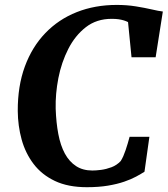

<svg xmlns="http://www.w3.org/2000/svg" viewBox="-20 -772 698 800"><path d="M342 8Q263.5 8 208.8 -18Q154 -44 120 -88.8Q86 -133.5 70.2 -190.5Q54.5 -247.5 54 -309.5Q53.5 -413 83.5 -494.8Q113.5 -576.5 168.8 -634Q224 -691.5 299.8 -721.5Q375.5 -751.5 466.5 -751.5Q508.5 -751.5 545.8 -745.5Q583 -739.5 612 -732.8Q641 -726 658.5 -724L628.5 -533.5H528L513.5 -680Q505.5 -684 495.8 -687Q486 -690 473.8 -691.8Q461.5 -693.5 445 -693.5Q382.5 -693.5 337.8 -658.8Q293 -624 264.5 -568Q236 -512 223.2 -446.5Q210.5 -381 212 -319Q214 -261 223 -213.5Q232 -166 250.2 -132.2Q268.5 -98.5 296.8 -80Q325 -61.5 365 -61.5Q380 -61.5 401.2 -64.2Q422.5 -67 444.5 -75.2Q466.5 -83.5 483 -101Q489 -110.5 494 -122Q499 -133.5 503.5 -146.8Q508 -160 512.2 -174.2Q516.5 -188.5 520 -202H602.5L582 -56.5Q568 -47.5 547.2 -36.2Q526.5 -25 497.5 -15Q468.5 -5 430 1.5Q391.5 8 342 8Z"/></svg>

Font: Merriweather Light 18pt
Style: Bold Italic
Weight: 700
Italic angle: -7.8°
Version: Version 2.101